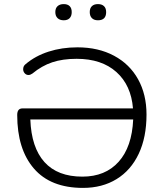

<svg xmlns="http://www.w3.org/2000/svg" viewBox="-20 -909 801 937"><path d="M64 -348Q64 -380 90 -380H629Q620 -493 548 -557.5Q476 -622 354 -622Q286 -622 235 -605Q184 -588 138 -550Q128 -543 119 -543Q108 -543 100.5 -551.5Q93 -560 93 -571Q93 -587 105 -596Q152 -636 217 -657Q282 -678 358 -678Q460 -678 536.5 -637Q613 -596 654 -522Q695 -448 695 -350Q695 -239 657 -158.5Q619 -78 549 -35Q479 8 385 8Q227 8 145.5 -86.5Q64 -181 64 -348ZM382 -47Q494 -47 559 -119.5Q624 -192 630 -326H128Q133 -189 197 -118Q261 -47 382 -47ZM418 -850Q418 -869 428.5 -879Q439 -889 458 -889Q477 -889 487.5 -879Q498 -869 498 -850Q498 -810 458 -810Q439 -810 428.5 -820.5Q418 -831 418 -850ZM250 -850Q250 -869 261 -879Q272 -889 291 -889Q310 -889 320 -879Q330 -869 330 -850Q330 -831 320 -820.5Q310 -810 291 -810Q272 -810 261 -820.5Q250 -831 250 -850Z"/></svg>

Font: SN Pro Light
Style: Regular
Weight: 300
Designer: Tobias Whetton
Foundry: Supernotes
Version: Version 1.002